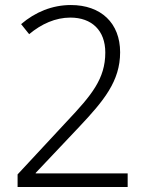

<svg xmlns="http://www.w3.org/2000/svg" viewBox="-20 -744 591 764"><path d="M50 -50V0H488V-54H122V-56L295 -239C393 -343 458 -421 458 -536C458 -652 382 -724 262 -724C188 -724 120 -696 64 -648L96 -608C145 -649 201 -674 260 -674C345 -674 399 -623 399 -535C399 -430 344 -365 247 -262Z"/></svg>

Font: Noto Sans Gurmukhi Light
Style: Regular
Weight: 300
Designer: Jelle Bosma - Monotype Design Team
Foundry: Monotype Imaging Inc.
Version: Version 2.004